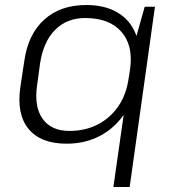

<svg xmlns="http://www.w3.org/2000/svg" viewBox="-20 -567 690 767"><path d="M246 7Q143 7 94.5 -51.5Q46 -110 61 -217L77 -323Q92 -430 156.5 -488.5Q221 -547 325 -547Q399 -547 449.5 -517Q500 -487 522 -432Q524 -427 525 -423L558 -540H599L498 180H433L474 -108Q436 -54 379 -24Q320 7 246 7ZM257 -44Q321 -44 371 -70Q421 -96 453 -143Q485 -190 494 -255L496 -266L501 -302Q510 -389 465 -440Q417 -495 320 -495Q247 -495 200 -447.5Q153 -400 140 -313L128 -225Q116 -140 150.5 -92Q185 -44 257 -44Z"/></svg>

Font: Pathway Extreme 8pt Thin 12pt ExtraLight
Style: Italic
Weight: 250
Italic angle: -8°
Version: Version 1.001;gftools[0.9.26]